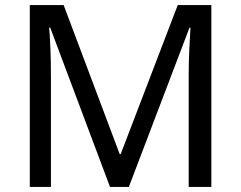

<svg xmlns="http://www.w3.org/2000/svg" viewBox="-20 -734 947 754"><path d="M412 0 177 -626H173Q176 -595 178 -542.5Q180 -490 180 -433V0H97V-714H230L450 -129H454L678 -714H810V0H721V-439Q721 -491 723.5 -542Q726 -593 728 -625H724L486 0Z"/></svg>

Font: Noto Sans Tifinagh Ahaggar
Style: Regular
Weight: 400
Designer: JamraPatel
Foundry: JamraPatel LLC
Version: Version 2.006; ttfautohint (v1.8.4.7-5d5b)